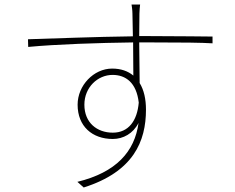

<svg xmlns="http://www.w3.org/2000/svg" viewBox="-20 -798 1040 851"><path d="M595 -343C588 -263 550 -210 480 -210C410 -210 354 -254 354 -334C354 -411 413 -466 479 -466C537 -466 585 -432 595 -343ZM104 -624 105 -590C232 -602 418 -608 570 -610L571 -463C547 -483 516 -494 477 -494C395 -494 324 -419 324 -334C324 -238 389 -182 480 -182C526 -182 570 -206 594 -253C577 -126 495 -34 323 8L351 33C572 -37 627 -172 627 -312C627 -359 618 -399 599 -430L597 -610H647C793 -610 872 -609 922 -606V-636C883 -636 788 -638 646 -638H597L598 -738C598 -747 600 -772 601 -778H563C564 -774 567 -751 567 -738L569 -637C401 -635 210 -627 104 -624Z"/></svg>

Font: Harano Aji Gothic ExtraLight
Style: Regular
Weight: 250
Foundry: Masamichi Hosoda
Version: HaranoAjiGothic-ExtraLight version 20230610;ttx 4.39.4